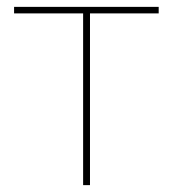

<svg xmlns="http://www.w3.org/2000/svg" viewBox="-20 -539 503 559"><path d="M242 -500V0H222V-500H21V-519H442V-500Z"/></svg>

Font: Raleway
Style: Thin
Weight: 100
Designer: Matt McInerney, Pablo Impallari, Rodrigo Fuenzalida
Foundry: Matt McInerney, Pablo Impallari, Rodrigo Fuenzalida
Version: Version 3.000